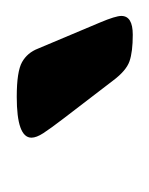

<svg xmlns="http://www.w3.org/2000/svg" viewBox="6 -764 182 235"><g transform="rotate(-90 97.5 -647.0)"><path d="M172 -576Q151 -576 139.5 -580Q128 -584 116 -600L70 -660Q57 -677 51.5 -685.5Q46 -694 46 -700Q46 -718 96 -718Q127 -718 138.5 -711.5Q150 -705 155 -692L187 -616Q195 -597 195 -590Q195 -576 172 -576Z"/></g></svg>

Font: Asap Expanded Expanded Regular
Style: Italic
Weight: 400
Width: 7
Italic angle: -6°
Designer: Pablo Cosgaya
Foundry: Omnibus-Type
Version: Version 3.001; ttfautohint (v1.8.4.7-5d5b)